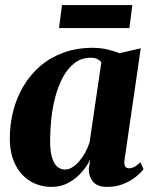

<svg xmlns="http://www.w3.org/2000/svg" viewBox="-20 -722 598 753"><path d="M468.5 -96Q466 -76.5 471 -69.2Q476 -62 485.5 -62Q495.5 -62 506.2 -67.2Q517 -72.5 530.5 -85.5L543 -58.5Q532.5 -44.5 512.2 -28.2Q492 -12 463.8 -0.5Q435.5 11 400 11Q361.5 11 344.2 -10.2Q327 -31.5 328.5 -62L334 -96.5Q322 -71.5 300.5 -46.8Q279 -22 249.2 -5.5Q219.5 11 183 11Q135.5 11 98.2 -11.8Q61 -34.5 39.8 -77.2Q18.5 -120 18.5 -179.5Q18.5 -235 32 -287.2Q45.5 -339.5 72 -384.2Q98.5 -429 137.8 -462.8Q177 -496.5 228.8 -515.5Q280.5 -534.5 343.5 -534.5Q373.5 -534.5 400.5 -528.2Q427.5 -522 449 -513.5L532 -532.5ZM377.5 -478Q372.5 -484.5 362.2 -490Q352 -495.5 336.5 -495.5Q299.5 -495.5 272.8 -475Q246 -454.5 227.2 -420Q208.5 -385.5 197.2 -343Q186 -300.5 181.2 -255.8Q176.5 -211 176.5 -170.5Q176.5 -128.5 184.2 -103.5Q192 -78.5 205.2 -67.8Q218.5 -57 235 -57Q249 -57 263 -65.5Q277 -74 290 -88.8Q303 -103.5 313.8 -123Q324.5 -142.5 331.5 -164.5ZM223 -702H499L487.5 -612H211.5Z"/></svg>

Font: Merriweather 96pt ExtraBold
Style: Italic
Weight: 800
Italic angle: -7.8°
Version: Version 2.101